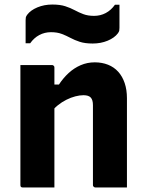

<svg xmlns="http://www.w3.org/2000/svg" viewBox="-20 -827 640 847"><path d="M540 0Q503 0 471 0Q439 0 401 0Q398 0 395.5 -1.5Q393 -3 391.5 -5Q390 -7 390 -11Q390 -70 390 -129Q390 -188 390 -246.5Q390 -305 390 -363Q390 -386 380.5 -396.5Q371 -407 348 -407Q332 -407 312.5 -402Q293 -397 273 -387Q253 -377 235 -362.5Q217 -348 203 -328V-454H240Q259 -483 283 -505Q307 -527 336 -539.5Q365 -552 398 -552Q430 -552 456.5 -541.5Q483 -531 501.5 -510.5Q520 -490 530 -460.5Q540 -431 540 -394Q540 -346 540 -297Q540 -248 540 -198.5Q540 -149 540 -99Q540 -74 540 -49.5Q540 -25 540 0ZM220 0Q195 0 173 0Q151 0 128.5 0Q106 0 81 0Q78 0 76 -0.5Q74 -1 72.5 -2.5Q71 -4 70.5 -6Q70 -8 70 -11Q70 -65 70 -119Q70 -173 70 -226.5Q70 -280 70 -334Q70 -388 70 -442Q70 -469 70 -494Q70 -519 70 -540Q98 -540 121 -540Q144 -540 165.5 -540Q187 -540 209 -540Q213 -540 215 -538.5Q217 -537 218.5 -535Q220 -533 220 -529Q220 -441 220 -353Q220 -265 220 -176.5Q220 -88 220 0ZM395 -757Q423 -757 446.5 -769.5Q470 -782 487 -806H507Q507 -788 507 -770Q507 -752 507 -735.5Q507 -719 507 -704Q507 -696 506 -691.5Q505 -687 500 -680Q485 -660 455 -647.5Q425 -635 389 -635Q355 -635 332 -642.5Q309 -650 290.5 -660Q272 -670 252 -677.5Q232 -685 205 -685Q177 -685 153.5 -672.5Q130 -660 113 -636H93Q93 -655 93 -672.5Q93 -690 93 -707Q93 -724 93 -738Q93 -746 94 -750.5Q95 -755 100 -762Q115 -782 145 -794.5Q175 -807 211 -807Q245 -807 268 -799.5Q291 -792 309.5 -782Q328 -772 348 -764.5Q368 -757 395 -757Z"/></svg>

Font: Recursive ExtraBold
Style: Regular
Weight: 800
Version: Version 1.085